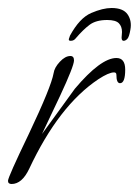

<svg xmlns="http://www.w3.org/2000/svg" viewBox="-40 -452 347 480"><path d="M239 -432Q268 -432 279 -416Q290 -400 286 -378Q283 -360 278.5 -355Q274 -350 269 -350Q264 -350 264 -358Q264 -362 264.5 -365Q265 -368 265 -372Q265 -386 257 -394Q249 -402 228 -402Q200 -402 184 -390Q168 -378 150 -357Q145 -350 137 -350Q132 -350 132 -353Q132 -355 133 -357Q134 -359 135 -363Q159 -407 188 -419.5Q217 -432 239 -432ZM-11 8Q-20 8 -20 0Q-20 -9 32 -117Q88 -235 94 -269Q96 -283 109.5 -297.5Q123 -312 136 -312Q145 -312 145 -301Q145 -287 110 -212L65 -117Q99 -164 119.5 -192Q140 -220 147 -230Q212 -307 251 -307Q273 -307 273 -278Q273 -244 260 -244Q251 -244 251 -265Q251 -271 245 -271Q232 -271 206 -254Q107 -188 33 -30Q15 8 -11 8Z"/></svg>

Font: Petemoss
Style: Regular
Weight: 400
Designer: Robert E. Leuschke
Foundry: Robert E. Leuschke
Version: Version 1.010; ttfautohint (v1.8.3)